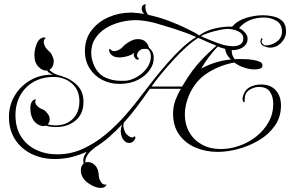

<svg xmlns="http://www.w3.org/2000/svg" viewBox="-20 -672 1425 943"><path d="M475 251Q453 251 427.5 236.5Q402 222 390 205Q377 186 377 165Q377 142 391 131Q390 127 389.5 123.5Q389 120 389 117Q389 99 398 86Q400 82 402 79Q404 76 406 73Q370 90 331 99.5Q292 109 248 109Q187 109 136 84.5Q85 60 54.5 13.5Q24 -33 24 -97Q24 -155 52 -202Q80 -249 127.5 -277Q175 -305 233 -305H239Q232 -308 225 -312Q218 -316 213 -323L211 -326Q192 -322 170.5 -342.5Q149 -363 149 -400Q149 -426 158.5 -452.5Q168 -479 186 -486Q190 -488 196 -488Q202 -488 205 -485Q195 -479 195 -466Q195 -456 200 -446Q205 -436 211 -430Q219 -423 227 -414Q235 -405 241 -388Q244 -381 244 -371Q244 -358 238.5 -346.5Q233 -335 222 -329Q233 -318 247.5 -310.5Q262 -303 281 -299Q285 -299 285 -297Q328 -285 359 -253.5Q390 -222 390 -173Q390 -112 351 -80Q312 -48 255 -48Q247 -48 230.5 -49.5Q214 -51 206 -55Q202 -53 193 -53Q181 -53 168.5 -59.5Q156 -66 146 -79Q129 -103 129 -140Q129 -166 141 -178Q147 -183 151.5 -183.5Q156 -184 157 -183Q153 -178 153 -172Q153 -162 161.5 -153Q170 -144 178 -140Q186 -137 195 -132Q204 -127 213 -115Q224 -102 224 -86Q224 -71 214 -61Q222 -59 234 -57.5Q246 -56 251 -56Q305 -56 337.5 -88Q370 -120 370 -175Q370 -230 333 -262Q296 -294 243 -294Q188 -294 145.5 -270Q103 -246 79.5 -203.5Q56 -161 56 -106Q56 -45 83 -2Q110 41 156.5 63.5Q203 86 262 86Q328 86 388 58.5Q448 31 500.5 -13Q553 -57 598 -108.5Q643 -160 679 -209Q701 -238 732.5 -278Q764 -318 800.5 -360Q837 -402 874 -436.5Q911 -471 944 -490Q894 -512 840.5 -529Q787 -546 734 -561Q712 -566 690 -569.5Q668 -573 645 -573Q610 -573 572 -563.5Q534 -554 501.5 -534.5Q469 -515 448.5 -484.5Q428 -454 428 -413Q428 -380 444 -346Q463 -307 498 -291Q533 -275 574 -275Q582 -275 589 -275Q596 -275 603 -276Q630 -280 657.5 -297Q685 -314 703 -340Q721 -366 721 -394Q721 -416 708 -430Q704 -431 700.5 -431.5Q697 -432 692 -432Q688 -432 684 -431.5Q680 -431 675 -430Q666 -426 659.5 -417.5Q653 -409 653 -400Q653 -391 660 -387Q662 -386 662 -383Q662 -379 657 -379Q646 -379 639 -394Q637 -400 637 -404Q637 -407 639 -413Q637 -412 634 -409Q626 -402 606 -396Q586 -390 566 -390Q561 -390 557 -390.5Q553 -391 548 -392Q535 -395 525.5 -404.5Q516 -414 516 -427Q516 -432 518 -432Q520 -432 522 -429.5Q524 -427 528 -425Q532 -421 541 -421Q550 -421 560 -425.5Q570 -430 577 -436Q594 -455 616 -467.5Q638 -480 656 -480Q682 -480 695 -467Q708 -454 712 -437Q735 -419 735 -388Q735 -358 718.5 -333Q702 -308 676.5 -291Q651 -274 624 -267Q597 -260 566 -260Q520 -260 481.5 -280Q443 -300 420 -336.5Q397 -373 397 -421Q397 -481 430 -523.5Q463 -566 514.5 -588Q566 -610 621 -610Q626 -610 632 -610Q638 -610 643 -609Q666 -608 688 -603Q676 -615 676 -629Q676 -643 684 -647.5Q692 -652 699 -652Q694 -652 694 -637Q694 -628 697.5 -617Q701 -606 709 -599Q760 -588 809.5 -569.5Q859 -551 904 -528Q918 -521 932 -514Q946 -507 959 -498Q990 -522 1036.5 -532.5Q1083 -543 1120 -541Q1146 -571 1188.5 -584Q1231 -597 1270 -597Q1297 -597 1323.5 -591Q1350 -585 1367.5 -568Q1385 -551 1385 -518Q1385 -487 1361.5 -462.5Q1338 -438 1306 -438Q1293 -438 1276 -445.5Q1259 -453 1259 -469Q1259 -472 1261 -478Q1261 -484 1265 -484Q1269 -484 1269 -480Q1269 -478 1267 -475Q1265 -472 1265 -468Q1265 -461 1271.5 -455Q1278 -449 1285 -449Q1314 -449 1339.5 -467.5Q1365 -486 1365 -517Q1365 -554 1337 -570Q1309 -586 1277 -586Q1242 -586 1210 -574Q1178 -562 1154 -534Q1169 -527 1182.5 -513Q1196 -499 1196 -482Q1196 -462 1183.5 -449Q1171 -436 1153 -430.5Q1135 -425 1118 -426Q1118 -411 1121.5 -401.5Q1125 -392 1133 -381Q1139 -382 1145 -382Q1151 -382 1158 -382Q1166 -382 1184 -381.5Q1202 -381 1221.5 -378Q1241 -375 1255 -369Q1269 -363 1269 -351Q1269 -338 1255.5 -334.5Q1242 -331 1232 -331Q1206 -331 1179 -340Q1152 -349 1131 -365Q1060 -352 1000.5 -314.5Q941 -277 910 -208Q900 -186 894 -161Q888 -136 888 -111Q888 -59 911 -20.5Q934 18 973.5 39Q1013 60 1064 60Q1110 60 1155.5 44Q1201 28 1238.5 -1.5Q1276 -31 1299 -72Q1322 -113 1322 -162Q1322 -197 1306 -221Q1290 -245 1252 -245Q1227 -245 1204.5 -230Q1182 -215 1182 -187V-179Q1182 -170 1179 -170Q1175 -170 1173 -177Q1171 -184 1171 -187Q1171 -190 1172.5 -196Q1174 -202 1175 -205Q1185 -234 1209.5 -245.5Q1234 -257 1262 -257Q1309 -257 1334.5 -228.5Q1360 -200 1360 -154Q1360 -97 1330 -54.5Q1300 -12 1252.5 16.5Q1205 45 1151 59.5Q1097 74 1049 74Q991 74 941 53Q891 32 860.5 -10Q830 -52 830 -114Q830 -149 841 -178.5Q852 -208 868 -236H716Q687 -194 655 -151Q623 -108 587 -68Q586 -64 586 -57Q586 -45 590 -34Q594 -23 598 -17Q604 -9 613 -3Q622 3 629 3Q634 3 637 0Q639 -2 642 -2Q645 -2 645 3Q645 7 642 13Q632 30 615 30Q591 30 578 0Q573 -13 573 -27Q573 -40 578 -55Q579 -57 579 -58.5Q579 -60 580 -61Q549 -28 516 1Q483 30 445 53Q445 56 441 57Q433 63 424.5 71Q416 79 410 89Q397 110 399 126Q403 124 412 124Q424 124 435.5 131Q447 138 454 149Q462 163 463.5 174.5Q465 186 466 196Q467 209 477 223.5Q487 238 503 234Q503 235 501 239Q499 243 491 248Q484 251 475 251ZM1126 -445Q1145 -445 1160 -453.5Q1175 -462 1175 -484Q1175 -501 1161.5 -511Q1148 -521 1130 -525.5Q1112 -530 1099 -530Q1083 -530 1057 -524.5Q1031 -519 1006 -511Q981 -503 967 -494Q1001 -479 1045 -462Q1089 -445 1126 -445ZM874 -247 875 -248Q901 -292 925 -324.5Q949 -357 977.5 -386Q1006 -415 1043 -448Q1020 -456 998.5 -466Q977 -476 954 -486Q926 -469 894 -440Q862 -411 830.5 -376.5Q799 -342 771 -308Q743 -274 724 -247ZM968 -335Q1035 -372 1114 -380Q1102 -392 1095 -403.5Q1088 -415 1086 -432Q1076 -434 1067.5 -437Q1059 -440 1050 -444Q1026 -419 1005.5 -391.5Q985 -364 968 -335Z"/></svg>

Font: Fleur De Leah
Style: Regular
Weight: 400
Designer: Robert E. Leuschke
Foundry: Robert E. Leuschke
Version: Version 1.010; ttfautohint (v1.8.3)